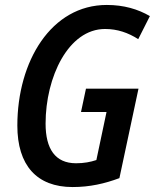

<svg xmlns="http://www.w3.org/2000/svg" viewBox="-20 -745 625 775"><path d="M273 10C343 10 403 -4 462 -26L539 -387H327L307 -293H410L369 -99C345 -91 319 -86 287 -86C203 -86 164 -144 164 -246C164 -434 256 -628 404 -628C454 -628 497 -613 538 -587L585 -680C537 -708 480 -725 411 -725C187 -725 50 -498 50 -238C50 -78 128 10 273 10Z"/></svg>

Font: Noto Sans Display SemiCondensed Medium
Style: Italic
Weight: 500
Width: 4
Italic angle: -12°
Designer: Monotype Design Team
Foundry: Monotype Imaging Inc.
Version: Version 1.900